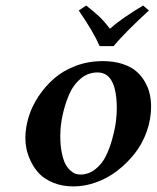

<svg xmlns="http://www.w3.org/2000/svg" viewBox="-20 -665 567 695"><path d="M271 -33.2Q300.3 -33.2 324.5 -52Q348.6 -70.8 362.5 -98.6Q376.5 -126.5 386 -160.6Q395.5 -194.8 399.2 -222.4Q402.8 -250 402.8 -272Q402.8 -402.8 333 -402.8Q298.3 -402.8 271.2 -379.6Q244.1 -356.4 229 -320.1Q213.9 -283.7 206.1 -245.8Q198.2 -208 198.2 -172.9Q198.2 -137.7 203.9 -111.1Q209.5 -84.5 217.3 -70.3Q225.1 -56.2 235.6 -47.1Q246.1 -38.1 254.4 -35.6Q262.7 -33.2 271 -33.2ZM71.8 -165Q71.8 -201.7 83.3 -240.2Q94.7 -278.8 118.7 -315.2Q142.6 -351.6 175.3 -380.4Q208 -409.2 253.9 -426.5Q299.8 -443.8 352.1 -443.8Q392.1 -443.8 423.3 -433.6Q454.6 -423.3 473.6 -406.7Q492.7 -390.1 505.1 -367.9Q517.6 -345.7 522.2 -324Q526.9 -302.2 526.9 -278.8Q526.9 -232.9 511 -188.5Q495.1 -144 467.3 -108.9Q439.5 -73.7 404.1 -46.6Q368.7 -19.5 327.6 -4.9Q286.6 9.8 246.1 9.8Q205.6 9.8 173.3 -3.4Q141.1 -16.6 122.6 -35.9Q104 -55.2 92 -80.1Q80.1 -105 75.9 -125.7Q71.8 -146.5 71.8 -165ZM391.1 -498H340.8Q318.4 -549.3 265.1 -627L292 -645Q321.8 -621.6 339.8 -604.5Q357.9 -587.4 377.9 -561Q420.9 -599.1 498 -645L519 -627Q434.1 -549.3 391.1 -498Z"/></svg>

Font: Linux Libertine
Style: Bold Italic
Weight: 700
Italic angle: -11.5°
Designer: Philipp H. Poll
Foundry: Philipp H. Poll
Version: Version 4.0.5